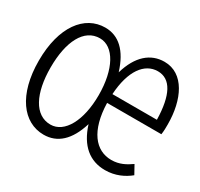

<svg xmlns="http://www.w3.org/2000/svg" viewBox="-128 -739 956 916"><g transform="rotate(30 350.0 -281.0)"><path d="M697 -325C697 -460 643 -576 535 -576C459 -576 400 -526 370 -423C338 -526 283 -576 209 -576C95 -576 12 -468 12 -281C12 -94 95 14 208 14C283 14 338 -35 369 -137C401 -35 462 14 546 14C602 14 647 -8 680 -35L654 -82C624 -61 592 -43 548 -43C461 -43 399 -118 395 -269H694C697 -290 697 -307 697 -325ZM530 -521C601 -521 638 -452 641 -318H396C404 -450 457 -521 530 -521ZM212 -44C125 -44 77 -139 77 -281C77 -424 125 -519 212 -519C289 -519 342 -423 342 -281C342 -140 289 -44 212 -44Z"/></g></svg>

Font: Kawkab Mono Light
Style: Regular
Weight: 300
Monospace: yes
Designer: Abdullah Arif
Foundry: Abdullah Arif
Version: Version 1.000;PS 000.500;hotconv 1.0.88;makeotf.lib2.5.64775